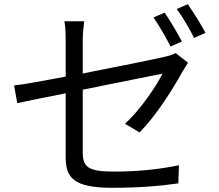

<svg xmlns="http://www.w3.org/2000/svg" viewBox="-20 -856 1040 912"><path d="M844 -659C823 -699 787 -760 762 -796L709 -773C736 -735 770 -675 790 -635ZM373 -663C373 -692 376 -726 380 -755H286C291 -726 292 -693 292 -663V-492C186 -472 92 -455 47 -450L62 -366C103 -375 191 -393 292 -413V-111C292 -13 327 36 513 36C638 36 738 28 827 15L830 -71C731 -51 635 -41 519 -41C399 -41 373 -63 373 -132V-430C550 -466 735 -503 752 -506C722 -447 649 -337 574 -268L643 -227C724 -309 802 -435 848 -518C855 -530 866 -547 873 -558L814 -604C802 -596 783 -591 761 -586C719 -576 543 -540 373 -507ZM819 -813C848 -776 880 -719 902 -676L956 -700C937 -737 898 -799 872 -836Z"/></svg>

Font: Noto Sans CJK JP Regular
Style: Regular
Weight: 400
Designer: Ryoko NISHIZUKA (kana & ideographs); Paul D. Hunt (Latin, Greek & Cyrillic); Wenlong ZHANG (bopomofo); Sandoll Communica
Foundry: Adobe Systems Incorporated
Version: Version 1.001;PS 1.001;hotconv 1.0.78;makeotf.lib2.5.61930